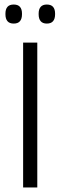

<svg xmlns="http://www.w3.org/2000/svg" viewBox="-20 -827 266 847"><path d="M144.5 -639V0H82V-639ZM40.5 -723Q22 -723 13 -733.5Q4 -744 4 -764V-767Q4 -786.5 13 -796.8Q22 -807 40.5 -807Q59 -807 68 -796.8Q77 -786.5 77 -767V-764Q77 -744 68 -733.5Q59 -723 40.5 -723ZM186.5 -723Q168.5 -723 159.5 -733.5Q150.5 -744 150.5 -764V-767Q150.5 -786.5 159.5 -796.8Q168.5 -807 186.5 -807Q205 -807 214 -796.8Q223 -786.5 223 -767V-764Q223 -744 214 -733.5Q205 -723 186.5 -723Z"/></svg>

Font: Anek Kannada Medium Light
Style: Regular
Weight: 300
Version: Version 1.003